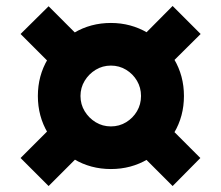

<svg xmlns="http://www.w3.org/2000/svg" viewBox="-20 -687 742 644"><path d="M352 -120Q284 -120 228.5 -153Q173 -186 140 -241.5Q107 -297 107 -365Q107 -433 140 -488.5Q173 -544 228.5 -577Q284 -610 352 -610Q419 -610 475 -577Q531 -544 564 -488.5Q597 -433 597 -365Q597 -297 564 -241.5Q531 -186 475.5 -153Q420 -120 352 -120ZM352 -263Q380 -263 403 -277Q426 -291 439.5 -314Q453 -337 453 -365Q453 -393 439.5 -416Q426 -439 403 -453Q380 -467 352 -467Q324 -467 301 -453Q278 -439 264 -416Q250 -393 250 -365Q250 -337 264 -314Q278 -291 301 -277Q324 -263 352 -263ZM143 -63 49 -157 174 -282 268 -188ZM559 -63 434 -188 527 -282 652 -157ZM174 -448 49 -573 143 -666 268 -541ZM527 -448 434 -541 559 -667 653 -573Z"/></svg>

Font: M PLUS 2 ExtraBold
Style: Regular
Weight: 800
Version: Version 1.001